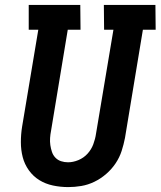

<svg xmlns="http://www.w3.org/2000/svg" viewBox="-20 -755 654 782"><path d="M258 7Q226 7 195.5 0.5Q165 -6 140 -21.5Q115 -37 97.5 -61.5Q80 -86 72.5 -115Q65 -144 65 -176Q65 -208 70 -239L136 -634H97V-735H307L308 -634H256L188 -223Q185 -208 184 -193Q183 -178 185 -164Q187 -150 191.5 -136.5Q196 -123 205.5 -113Q215 -103 228.5 -98.5Q242 -94 257 -94Q278 -94 299.5 -103Q321 -112 336.5 -129Q352 -146 360 -167.5Q368 -189 371 -210L442 -634H404L403 -735H613L614 -634H562L489 -193Q484 -167 475.5 -140.5Q467 -114 451 -90Q435 -66 412.5 -46.5Q390 -27 364 -14.5Q338 -2 311 2.5Q284 7 258 7Z"/></svg>

Font: Iosevka HT Extended
Style: Bold Italic
Weight: 700
Width: 7
Italic angle: -9°
Monospace: yes
Designer: Belleve Invis
Foundry: Belleve Invis
Version: Version 32.3.0; ttfautohint (v1.8.4)